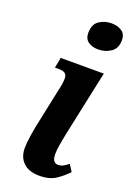

<svg xmlns="http://www.w3.org/2000/svg" viewBox="-149 -823 611 888"><g transform="rotate(20 156.5 -378.5)"><path d="M222 -632Q193 -632 173 -645.5Q153 -659 153 -689Q153 -731 179.5 -749Q206 -767 240 -767Q269 -767 290 -753.5Q311 -740 311 -710Q311 -669 283.5 -650.5Q256 -632 222 -632ZM165 10Q114 10 86.5 -16.5Q59 -43 59 -88Q59 -112 65 -151.5Q71 -191 82 -240L114 -392Q123 -429 123 -452Q123 -471 112.5 -478Q102 -485 79 -485H63L73 -536H285L216 -212Q210 -183 205.5 -156.5Q201 -130 201 -110Q201 -67 230 -67Q244 -67 255 -73Q266 -79 280 -90L301 -57Q279 -33 247.5 -11.5Q216 10 165 10Z"/></g></svg>

Font: Noto Serif Condensed
Style: Bold Italic
Weight: 700
Width: 3
Italic angle: -12°
Designer: Monotype Design Team
Foundry: Monotype Imaging Inc.
Version: Version 2.014